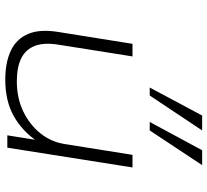

<svg xmlns="http://www.w3.org/2000/svg" viewBox="-50 -748 806 747"><g transform="rotate(90 353.5 -375.0)"><path d="M290 8Q224 8 178 -13.5Q132 -35 112.5 -81Q93 -127 105 -199L151 -487H200L155 -203Q145 -145 158.5 -108.5Q172 -72 206.5 -54.5Q241 -37 297 -37Q362 -37 414 -62Q466 -87 499.5 -129Q533 -171 541 -224L583 -487H632L555 0H507L526 -119H532Q492 -59 433 -25.5Q374 8 290 8ZM455 -554 565 -758H623L488 -554ZM321 -554 430 -758H488L352 -554Z"/></g></svg>

Font: Nunito Sans 10pt Expanded ExtraLight
Style: Italic
Weight: 250
Width: 7
Italic angle: -9°
Designer: Vernon Adams
Foundry: Vernon Adams
Version: Version 3.101;gftools[0.9.27]